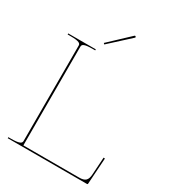

<svg xmlns="http://www.w3.org/2000/svg" viewBox="-223 -1081 1092 1206"><g transform="rotate(30 322.5 -478.5)"><path d="M248.5 -820 255.5 -813 402 -947C405 -950 402.5 -954 401 -955.5C399.5 -957 395.5 -958.5 392.5 -955.5ZM25 -760V-752.5H45C111 -752.5 120 -741.5 120 -726V-35.5C120 -21 113.5 -7.5 45 -7.5H25V0H600C601.5 0 605 -1 605 -4.5L617.5 -194.5L607.5 -195.5L599.5 -68.5C596.5 -26 581.5 -10 536 -10H132.5V-726C132.5 -741.5 141.5 -752.5 207.5 -752.5H225V-760Z"/></g></svg>

Font: Znikomit
Style: Regular
Weight: 100
Designer: gluk
Foundry: gluk
Version: Version 0.55